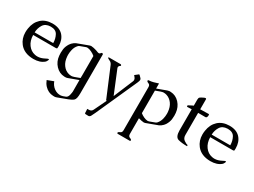

<svg xmlns="http://www.w3.org/2000/svg" viewBox="-55 -1315 3051 2303"><g transform="rotate(30 1471.0 -163.0)"><path d="M34.7 -269Q48.3 -359.4 106.7 -413.6Q165 -467.8 260.3 -468.8H262.2Q358.4 -468.8 409.2 -414.1Q460 -358.4 460 -269Q459.5 -249.5 458.5 -241.5Q457.5 -233.4 438.5 -233.4H127.4Q128.9 -154.3 167.5 -102.3Q206.1 -50.3 264.6 -38.6Q281.7 -34.7 299.3 -34.7Q345.7 -34.7 395.5 -61.5Q423.3 -76.7 433.1 -76.7Q435.5 -76.7 437 -75.7Q438.5 -74.2 438.5 -71.3Q438.5 -64.9 432.1 -53.2Q426.3 -41.5 422.6 -37.6Q418.9 -33.7 416 -30.8Q362.8 15.1 271.5 15.1Q143.6 14.2 79.6 -66.9Q30.3 -129.4 30.3 -215.3Q30.3 -241.2 34.7 -269ZM127.4 -269H384.8Q384.8 -328.6 357.9 -378.4Q332 -425.8 263.2 -425.8H257.8Q189 -423.8 159.2 -376Q129.4 -328.1 127.4 -269Z M879.4 -97.2V-375.5Q859.4 -394 826.7 -409.9Q793.9 -425.8 768.6 -426.8H766.6Q756.8 -426.8 747.1 -422.9Q729.5 -416.5 712.2 -409.9Q694.8 -403.3 677.2 -397Q665 -392.1 657.7 -384.3Q627.4 -352.1 617.2 -306.2Q608.9 -271.5 608.9 -237.3Q608.9 -226.6 609.9 -215.3Q615.2 -145 647.9 -101.1Q680.7 -55.7 730 -42Q748.5 -36.6 767.6 -36.6Q773.4 -36.6 779.8 -37.1Q790.5 -38.1 805.2 -43.5Q816.4 -47.4 840.1 -56.2Q863.8 -64.9 878.9 -70.8V-97.2ZM878.9 -42.5 745.1 6.8Q729.5 12.2 719.2 12.2H699.2Q629.9 8.8 579.6 -44.4Q529.3 -97.7 522.5 -175.3Q520.5 -195.8 520.5 -214.8Q520.5 -240.2 523.9 -264.2Q529.8 -305.7 556.2 -347.2Q568.8 -368.7 599.6 -392.1Q610.4 -399.4 623.5 -405.3Q662.6 -419.9 701.9 -434.6Q741.2 -449.2 780.8 -463.9Q789.1 -466.8 796.4 -466.8H798.8Q830.1 -465.3 874.5 -451.2Q878.4 -449.7 879.4 -449.2Q890.1 -444.8 905.8 -439.5Q912.1 -437.5 917.5 -437.5Q925.3 -437.5 931.2 -441.9Q941.4 -450.7 945.8 -456.5Q948.2 -460 952.1 -460Q954.6 -460 957 -459Q967.8 -455.1 967.8 -449.2V87.9Q967.8 168.5 944.8 188.5Q921.9 208.5 879.4 224.1L745.1 274.4Q729.5 279.8 719.2 279.8Q706.5 279.8 699.2 279.3Q630.4 276.9 579.6 222.7Q553.2 193.8 537.6 153.8Q580.1 137.2 624.5 121.1Q633.3 146 647.9 166Q681.2 210.9 730 225.1Q748.5 230 766.6 230Q773.4 230 779.8 229.5Q790.5 228.5 805.2 223.6Q811 221.2 820.3 217.8Q829.6 214.4 840.3 210.4Q863.8 198.7 871.6 163.1Q879.4 127.4 879.4 115.7Z M1110.4 -390.6Q1102.1 -409.2 1086.4 -419.9Q1073.7 -427.7 1060.5 -433.1Q1047.4 -438.5 1044.4 -445.8Q1043.5 -448.2 1043.5 -450.2Q1043.5 -454.6 1049.8 -454.6H1210Q1219.2 -454.6 1223.1 -445.8Q1224.1 -443.8 1224.1 -441.9Q1224.1 -436 1215.8 -432.1Q1205.1 -426.3 1200.7 -414.6Q1199.2 -410.2 1199.2 -405.3Q1199.2 -399.4 1202.1 -393.1L1330.1 -81.1L1442.4 -350.1Q1446.8 -360.4 1446.8 -370.1Q1446.8 -387.2 1433.1 -403.3L1417 -422.4L1460.9 -457Q1463.9 -460 1466.3 -460Q1469.7 -460 1473.6 -456.1L1501 -428.2Q1509.3 -419.4 1509.3 -406.7Q1509.3 -399.4 1506.3 -390.6Q1498.5 -367.2 1483.4 -335.9L1241.7 202.1Q1227.1 234.4 1215.3 255.9Q1203.6 276.4 1185.5 276.4H1184.1L1145 274.9Q1135.7 273.4 1135.7 265.6L1132.8 210L1157.7 209.5Q1190.4 208.5 1204.1 180.7L1286.6 9.3Q1279.3 9.3 1276.9 6.3Q1275.4 4.9 1273.2 -1.2Q1271 -7.3 1270 -10.3Z M1726.1 -414.1 1854.5 -461.4Q1868.7 -466.3 1879.9 -467.3Q1884.3 -467.3 1889.2 -467Q1894 -466.8 1899.9 -466.8Q1968.8 -463.9 2019.5 -410.2Q2069.3 -356 2076.7 -278.8Q2078.6 -258.8 2078.6 -239.7Q2078.6 -213.4 2075.2 -189.5Q2068.8 -147.9 2043.5 -106.9Q2029.8 -85 1999.5 -62Q1988.8 -54.2 1975.6 -48.8Q1890.1 -16.6 1818.4 9.3Q1810.1 12.2 1802.2 12.2H1800.3Q1771.5 10.7 1726.1 -2.4V215.3Q1726.1 246.6 1750.5 255.4Q1774.9 264.2 1774.9 276.9Q1774.9 286.6 1765.1 286.6H1599.6Q1589.4 286.6 1589.4 276.9Q1589.4 264.2 1613.8 255.4Q1638.2 246.6 1638.2 215.3V-383.8Q1638.2 -414.6 1613.8 -423.3Q1589.4 -432.1 1589.4 -444.8Q1589.4 -455.1 1599.6 -455.1Q1631.8 -456.5 1663.3 -465.1Q1694.8 -473.6 1726.1 -484.4ZM1726.1 -73.2Q1746.6 -55.7 1776.6 -41.7Q1806.6 -27.8 1831.1 -27.3H1834Q1841.8 -27.3 1852.1 -31.2Q1869.6 -37.6 1887 -43.9Q1904.3 -50.3 1921.9 -57.1Q1933.1 -61 1941.9 -69.8Q1971.2 -101.6 1981.9 -147.5Q1990.2 -182.1 1990.2 -216.8Q1990.2 -228 1989.3 -238.8Q1983.9 -308.6 1951.2 -353Q1918 -397.9 1869.1 -412.1Q1849.6 -417.5 1830.6 -417.5Q1824.7 -417.5 1819.3 -417Q1808.1 -415.5 1793.9 -410.6Q1783.7 -406.7 1762.9 -399.2Q1742.2 -391.6 1726.1 -385.7Z M2220.2 -412.6Q2201.7 -412.1 2164.6 -410.2H2162.1Q2152.8 -410.2 2152.3 -419.9V-420.9Q2152.3 -428.7 2161.6 -433.1Q2171.4 -437.5 2202.1 -454.1Q2209.5 -458 2216.3 -460.9Q2217.8 -461.4 2220.2 -461.4V-544.9Q2220.2 -569.3 2230.2 -578.9Q2240.2 -588.4 2276.4 -605.5Q2289.6 -611.8 2297.4 -611.8Q2308.6 -611.8 2308.6 -599.1V-462.9L2424.8 -465.3H2425.3Q2432.6 -465.3 2432.6 -452.6Q2432.6 -445.8 2430.7 -436Q2425.8 -413.1 2408.7 -413.1L2308.6 -413.6V-107.4Q2308.6 -63 2339.6 -41Q2370.6 -19 2392.6 -16.1V-0.5Q2319.8 -0.5 2270 -14.2Q2220.2 -27.8 2220.2 -122.1Z M2486.8 -269Q2500.5 -359.4 2558.8 -413.6Q2617.2 -467.8 2712.4 -468.8H2714.4Q2810.5 -468.8 2861.3 -414.1Q2912.1 -358.4 2912.1 -269Q2911.6 -249.5 2910.6 -241.5Q2909.7 -233.4 2890.6 -233.4H2579.6Q2581.1 -154.3 2619.6 -102.3Q2658.2 -50.3 2716.8 -38.6Q2733.9 -34.7 2751.5 -34.7Q2797.9 -34.7 2847.7 -61.5Q2875.5 -76.7 2885.3 -76.7Q2887.7 -76.7 2889.2 -75.7Q2890.6 -74.2 2890.6 -71.3Q2890.6 -64.9 2884.3 -53.2Q2878.4 -41.5 2874.8 -37.6Q2871.1 -33.7 2868.2 -30.8Q2814.9 15.1 2723.6 15.1Q2595.7 14.2 2531.7 -66.9Q2482.4 -129.4 2482.4 -215.3Q2482.4 -241.2 2486.8 -269ZM2579.6 -269H2836.9Q2836.9 -328.6 2810.1 -378.4Q2784.2 -425.8 2715.3 -425.8H2710Q2641.1 -423.8 2611.3 -376Q2581.5 -328.1 2579.6 -269Z"/></g></svg>

Font: Caudex
Style: Regular
Weight: 400
Version: Version 1.01